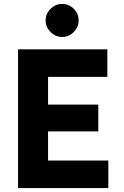

<svg xmlns="http://www.w3.org/2000/svg" viewBox="-20 -949 628 969"><path d="M71.1 -700H521.8V-561.1H222.5V-421.1H476.1V-285.8H222.5V-138.9H526.8V0H71.1ZM210.2 -845.8Q210.2 -880.1 235.2 -904.6Q260.2 -929.1 293.6 -929.1Q327.9 -929.1 352.4 -904.6Q376.9 -880.1 376.9 -845.8Q376.9 -812.4 352.4 -787.4Q327.9 -762.4 293.6 -762.4Q260.2 -762.4 235.2 -787.4Q210.2 -812.4 210.2 -845.8Z"/></svg>

Font: Oak Sans Light
Style: Regular
Weight: 400
Designer: Erik Kennedy, Walven
Foundry: Erik Kennedy, Walven
Version: Version 1.100;Glyphs 3.1.2 (3151)